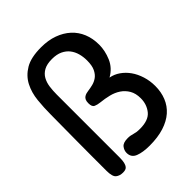

<svg xmlns="http://www.w3.org/2000/svg" viewBox="-210 -857 973 973"><g transform="rotate(-45 276.5 -370.5)"><path d="M269 -332Q250 -334 236.5 -340Q223 -346 223 -372Q223 -386 227 -394.5Q231 -403 238 -407.5Q245 -412 252.5 -414Q260 -416 268 -417Q284 -419 302 -423.5Q320 -428 335.5 -439Q351 -450 361.5 -471.5Q372 -493 372 -530Q372 -556 365.5 -579.5Q359 -603 345 -621Q331 -639 308 -650Q285 -661 251 -661Q215 -661 193 -649Q171 -637 159.5 -616.5Q148 -596 144.5 -570Q141 -544 141 -517V-66Q141 -43 137.5 -29.5Q134 -16 128.5 -9.5Q123 -3 115.5 -1Q108 1 99 1Q76 1 61 -11Q46 -23 46 -65Q46 -77 46 -99Q46 -121 46 -164.5Q46 -208 46.5 -280Q47 -352 48 -466Q48 -515 53 -564.5Q58 -614 78.5 -653.5Q99 -693 140 -717.5Q181 -742 254 -742Q305 -742 345 -727.5Q385 -713 413.5 -687Q442 -661 457 -624.5Q472 -588 472 -543Q472 -500 453.5 -456.5Q435 -413 391 -388Q419 -383 443.5 -366Q468 -349 486 -323.5Q504 -298 514.5 -264.5Q525 -231 525 -194Q525 -151 510.5 -115Q496 -79 467 -53.5Q438 -28 394 -14Q350 0 291 0Q243 0 212.5 -12Q182 -24 182 -57Q182 -75 194 -90.5Q206 -106 239 -106Q250 -106 258 -104.5Q266 -103 274.5 -100.5Q283 -98 292.5 -96.5Q302 -95 317 -95Q378 -95 403.5 -126.5Q429 -158 429 -202Q429 -237 415 -261Q401 -285 378.5 -300Q356 -315 327.5 -322Q299 -329 269 -332Z"/></g></svg>

Font: Sniglet
Style: Regular
Weight: 400
Designer: Haley Fiege
Foundry: Haley Fiege, Pablo Impallari, Brenda Gallo
Version: Version 2.000; ttfautohint (v0.95) -l 8 -r 50 -G 200 -x 14 -